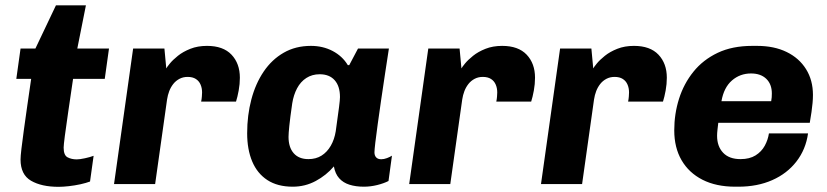

<svg xmlns="http://www.w3.org/2000/svg" viewBox="-20 -694 3120 724"><path d="M201 10.5Q136.5 10.5 97 -12.5Q57.5 -35.5 57.5 -92.5Q57.5 -104.5 60.8 -133Q64 -161.5 69.8 -202.5Q75.5 -243.5 82.5 -293Q89.5 -342.5 97.5 -396.5H41.5L57.5 -511H113.5L191 -674H304L271.5 -511H391L375 -396.5H255.5Q245.5 -327 237.2 -271.8Q229 -216.5 224.5 -181.5Q220 -146.5 220 -137.5Q220 -108.5 234.8 -100.8Q249.5 -93 269.5 -93Q280.5 -93 300.2 -97.2Q320 -101.5 333 -106.5L319.5 -9.5Q305 -4 283.5 0.8Q262 5.5 239.8 8Q217.5 10.5 201 10.5Z M410 0 482 -511H600L607 -436Q609.5 -441 620.5 -454.5Q631.5 -468 650.8 -483.5Q670 -499 697.8 -510Q725.5 -521 760.5 -521Q821.5 -521 853 -487.8Q884.5 -454.5 884.5 -401Q884.5 -377 880 -352.5Q875.5 -328 870 -311H738.5Q740.5 -320.5 741.2 -330Q742 -339.5 742 -345.5Q742 -362 736.2 -375.2Q730.5 -388.5 718.5 -396.2Q706.5 -404 687.5 -404Q670.5 -404 656.8 -396.8Q643 -389.5 633.5 -377.5Q624 -365.5 618.2 -350.5Q612.5 -335.5 610 -319L565 0Z M1084 10Q1026.5 10 988.2 -15Q950 -40 931 -85.2Q912 -130.5 912 -191.5Q912 -259.5 927.8 -319Q943.5 -378.5 974.2 -424Q1005 -469.5 1049.8 -495.2Q1094.5 -521 1152.5 -521Q1197.5 -521 1234.2 -501.8Q1271 -482.5 1291.5 -448.5H1297L1330 -511H1446.5Q1439.5 -465.5 1431.8 -415Q1424 -364.5 1417 -315.5Q1410 -266.5 1404.2 -225Q1398.5 -183.5 1395.2 -155.8Q1392 -128 1392 -119.5Q1392 -107.5 1398.5 -100.5Q1405 -93.5 1417.5 -93.5Q1428 -93.5 1439.2 -97.8Q1450.5 -102 1458 -107L1445 -11.5Q1427.5 -2.5 1402.2 3.8Q1377 10 1352 10Q1321.5 10 1297.8 2.5Q1274 -5 1259 -21.8Q1244 -38.5 1239 -66.5Q1210.5 -33 1170.5 -11.5Q1130.5 10 1084 10ZM1143 -94Q1171.5 -94 1192.5 -107.2Q1213.5 -120.5 1227.2 -144.2Q1241 -168 1246 -199Q1255 -263 1258.5 -290.5Q1262 -318 1262 -328Q1262 -369 1242 -391.5Q1222 -414 1185.5 -414Q1157 -414 1135.2 -400Q1113.5 -386 1100.2 -361Q1087 -336 1082 -304.5Q1074 -249.5 1071 -219.8Q1068 -190 1068 -178Q1068 -138.5 1087.5 -116.2Q1107 -94 1143 -94Z M1523 0 1595 -511H1713L1720 -436Q1722.5 -441 1733.5 -454.5Q1744.5 -468 1763.8 -483.5Q1783 -499 1810.8 -510Q1838.5 -521 1873.5 -521Q1934.5 -521 1966 -487.8Q1997.5 -454.5 1997.5 -401Q1997.5 -377 1993 -352.5Q1988.5 -328 1983 -311H1851.5Q1853.5 -320.5 1854.2 -330Q1855 -339.5 1855 -345.5Q1855 -362 1849.2 -375.2Q1843.5 -388.5 1831.5 -396.2Q1819.5 -404 1800.5 -404Q1783.5 -404 1769.8 -396.8Q1756 -389.5 1746.5 -377.5Q1737 -365.5 1731.2 -350.5Q1725.5 -335.5 1723 -319L1678 0Z M2020 0 2092 -511H2210L2217 -436Q2219.5 -441 2230.5 -454.5Q2241.5 -468 2260.8 -483.5Q2280 -499 2307.8 -510Q2335.5 -521 2370.5 -521Q2431.5 -521 2463 -487.8Q2494.5 -454.5 2494.5 -401Q2494.5 -377 2490 -352.5Q2485.5 -328 2480 -311H2348.5Q2350.5 -320.5 2351.2 -330Q2352 -339.5 2352 -345.5Q2352 -362 2346.2 -375.2Q2340.5 -388.5 2328.5 -396.2Q2316.5 -404 2297.5 -404Q2280.5 -404 2266.8 -396.8Q2253 -389.5 2243.5 -377.5Q2234 -365.5 2228.2 -350.5Q2222.5 -335.5 2220 -319L2175 0Z M2752 10Q2680.5 10 2629 -16.2Q2577.5 -42.5 2550 -90Q2522.5 -137.5 2522.5 -202.5Q2522.5 -264.5 2540.5 -321.5Q2558.5 -378.5 2594.8 -423.5Q2631 -468.5 2686.2 -494.8Q2741.5 -521 2816.5 -521H2835Q2899 -521 2946.2 -498Q2993.5 -475 3019.5 -433.2Q3045.5 -391.5 3045.5 -336Q3045.5 -321 3044 -305.2Q3042.5 -289.5 3040 -271.5Q3037.5 -253.5 3033.5 -231H2688.5Q2687 -218.5 2685.5 -205Q2684 -191.5 2684 -182Q2684 -142 2706.8 -118Q2729.5 -94 2772.5 -94Q2806.5 -94 2829 -108Q2851.5 -122 2863.8 -144.5Q2876 -167 2879.5 -191H3027Q3018.5 -130.5 2983.2 -85Q2948 -39.5 2892 -14.8Q2836 10 2764.5 10ZM2700.5 -312.5H2888Q2889.5 -320.5 2890 -327Q2890.5 -333.5 2890.5 -341.5Q2890.5 -376.5 2869.5 -396.8Q2848.5 -417 2812 -417Q2770.5 -417 2740 -390.5Q2709.5 -364 2700.5 -312.5Z"/></svg>

Font: Chivo Medium
Style: Italic
Weight: 500
Italic angle: -8.05°
Designer: Hector Gatti
Foundry: Omnibus-Type
Version: Version 2.002